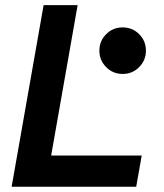

<svg xmlns="http://www.w3.org/2000/svg" viewBox="-20 -713 626 733"><path d="M24.4 0 146.5 -693.4H276.4L154.3 0ZM24.4 0 45.4 -119.1H521L500 0ZM448.2 -430.7Q411.1 -430.7 385.3 -456.8Q359.4 -482.9 359.4 -519.4Q359.4 -556.6 385.3 -582.5Q411.1 -608.4 448.2 -608.4Q485.5 -608.4 511.3 -582.6Q537.1 -556.8 537.1 -519.5Q537.1 -482.9 511.3 -456.8Q485.5 -430.7 448.2 -430.7Z"/></svg>

Font: Cascadia Code PL
Style: Italic
Weight: 400
Italic angle: -10°
Monospace: yes
Designer: Aaron Bell
Foundry: Saja Typeworks
Version: Version 2404.023